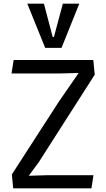

<svg xmlns="http://www.w3.org/2000/svg" viewBox="-20 -1030 579 1050"><path d="M129.4 -1009.8H220.2L268.1 -828.1H274.9L323.7 -1009.8H413.6L316.4 -768.1H227.1ZM44.9 -76.2 302.2 -474.6 410.2 -630.9 311.5 -628.4H43L54.7 -701.7H490.2L498 -621.6L191.4 -142.1L137.2 -68.8L236.3 -71.8H491.2L480 0H52.2Z"/></svg>

Font: Mako
Style: Regular
Weight: 400
Designer: vernon adams
Foundry: vernon adams
Version: Version 1.000